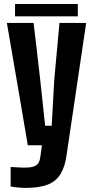

<svg xmlns="http://www.w3.org/2000/svg" viewBox="-20 -712 456 941"><path d="M105.5 209C151.4 209 187.5 203.1 214.8 192.4C242.2 181.6 262.7 164.1 277.3 139.6C292 115.2 301.8 84 306.6 45.9C354.5 -277.3 386.7 -492.2 402.3 -599.6H271.5C258.8 -461.9 250 -369.1 246.1 -323.2C239.3 -209 235.4 -133.8 233.4 -95.7H201.2C188.5 -210 180.7 -285.2 176.8 -323.2C161.1 -461.9 150.4 -553.7 144.5 -599.6H13.7C65.4 -299.8 99.6 -100.6 116.2 0H185.5C182.6 24.4 179.7 43 177.7 55.7C175.8 75.2 169.9 88.9 159.2 96.7C148.4 105.5 130.9 109.4 105.5 109.4C95.7 109.4 83 109.4 68.4 108.4C53.7 107.4 41 107.4 32.2 106.4V202.1C43.9 204.1 56.6 206.1 69.3 207C82 208 94.7 209 105.5 209ZM53.7 -692.4V-631.8H361.3V-692.4H53.7Z"/></svg>

Font: Yellow Ladder Regular
Style: Regular
Weight: 400
Designer: Zima Creative
Version: Version 2.002